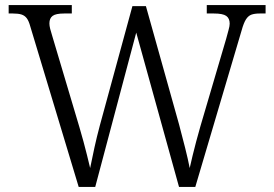

<svg xmlns="http://www.w3.org/2000/svg" viewBox="-20 -734 1076 754"><path d="M99 -630Q93 -652 85 -662.5Q77 -673 64.5 -677Q52 -681 31 -681H14V-714H262V-681H232Q199 -681 186.5 -671.5Q174 -662 174 -642Q174 -633 177 -621Q180 -609 186 -590L292 -234Q301 -204 308 -177.5Q315 -151 321.5 -125.5Q328 -100 334 -74Q342 -114 351 -155Q360 -196 372 -241L500 -710H553L683 -246Q696 -197 707 -153.5Q718 -110 725 -74Q730 -97 736.5 -123.5Q743 -150 750.5 -178.5Q758 -207 767 -238L868 -581Q873 -600 877.5 -616Q882 -632 882 -641Q882 -662 868.5 -671.5Q855 -681 820 -681H792V-714H1023V-681H1000Q980 -681 967.5 -676.5Q955 -672 946 -658Q937 -644 929 -615L747 0H683L515 -606L354 0H289Z"/></svg>

Font: Noto Rashi Hebrew Light
Style: Regular
Weight: 300
Version: Version 1.006